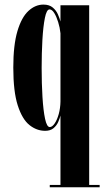

<svg xmlns="http://www.w3.org/2000/svg" viewBox="-20 -546 446 816"><path d="M191.5 250V240H237V-55Q234 -42.5 227.2 -27.2Q220.5 -12 207.2 -1Q194 10 172 10Q136 10 105.2 -14.5Q74.5 -39 55.5 -97.8Q36.5 -156.5 36.5 -259Q36.5 -354.5 54 -413.5Q71.5 -472.5 100.8 -499.5Q130 -526.5 164.5 -526.5Q189.5 -526.5 204.2 -514Q219 -501.5 226.2 -484.8Q233.5 -468 237 -454.5V-523.5H359V240H403.5V250ZM191.5 -6Q202 -6 212.5 -21.5Q223 -37 229.8 -61.8Q236.5 -86.5 237 -114.5V-404.5Q234.5 -429 227.2 -452.2Q220 -475.5 210.5 -490.8Q201 -506 190.5 -506Q178 -506 170.8 -469.8Q163.5 -433.5 160.2 -376.5Q157 -319.5 157 -257.5Q157 -191 160.5 -133.8Q164 -76.5 171.5 -41.2Q179 -6 191.5 -6Z"/></svg>

Font: Imbue 100pt
Style: Bold
Weight: 700
Designer: Tyler Finck
Foundry: Etcetera Type Company
Version: Version 1.102; ttfautohint (v1.8.3)